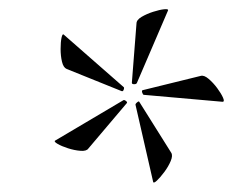

<svg xmlns="http://www.w3.org/2000/svg" viewBox="-20 -708 504 415"><path d="M171 -387Q167 -381 154 -382Q141 -383 127 -387.5Q113 -392 104.5 -397Q96 -402 99 -404L246 -491Q248 -493 252 -490Q256 -487 254 -485ZM311 -315 273 -481Q272 -483 276 -486.5Q280 -490 281 -488L350 -378Q354 -372 349 -360Q344 -348 335 -336Q326 -324 319 -317.5Q312 -311 311 -315ZM243 -511 124 -559Q117 -562 114 -574.5Q111 -587 111 -602Q111 -617 113 -626.5Q115 -636 118 -633L247 -520Q249 -519 247.5 -514.5Q246 -510 243 -511ZM461 -488 291 -503Q289 -503 287.5 -507.5Q286 -512 288 -513L414 -544Q421 -546 431 -537.5Q441 -529 449.5 -517.5Q458 -506 462 -497Q466 -488 461 -488ZM265 -529 275 -657Q275 -665 286 -671.5Q297 -678 311 -682.5Q325 -687 335 -688Q345 -689 343 -685L276 -529Q275 -526 270 -526Q265 -526 265 -529Z"/></svg>

Font: Cormorant Infant Light
Style: Italic
Weight: 300
Italic angle: -10°
Designer: Christian Thalmann (Catharsis Fonts)
Foundry: Catharsis Fonts
Version: Version 4.001